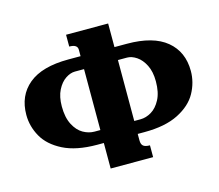

<svg xmlns="http://www.w3.org/2000/svg" viewBox="-101 -844 1111 974"><g transform="rotate(-15 454.0 -357.0)"><path d="M543 -134V-100Q543 -79 553.5 -70.5Q564 -62 588 -62V0H365V-134H331Q221 -134 152 -169Q83 -204 52.5 -258.5Q22 -313 22 -373Q22 -474 92 -532Q162 -590 301 -590H365V-624Q365 -652 322 -652V-714H543V-590H608Q746 -590 816 -532Q886 -474 886 -373Q886 -313 856 -258.5Q826 -204 757 -169Q688 -134 579 -134ZM365 -522H317Q293 -522 267.5 -505Q242 -488 224.5 -453.5Q207 -419 207 -368Q207 -310 226.5 -272.5Q246 -235 275 -218.5Q304 -202 334 -202H365ZM543 -202H576Q605 -202 633.5 -219Q662 -236 681.5 -273Q701 -310 701 -368Q701 -419 683.5 -453.5Q666 -488 640.5 -505Q615 -522 591 -522H543Z"/></g></svg>

Font: Noto Serif Armenian Black
Style: Regular
Weight: 900
Designer: Monotype Design team
Foundry: Monotype Imaging Inc.
Version: Version 1.000